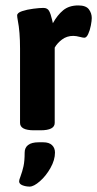

<svg xmlns="http://www.w3.org/2000/svg" viewBox="-20 -481 360 711"><path d="M43.5 0ZM54.2 -25.9V-301.3Q54.2 -363.8 45.9 -405.3Q43.5 -418.5 43.5 -423.8Q43.5 -433.6 61.8 -439.7Q80.1 -445.8 103.3 -448.7Q126.5 -451.7 140.6 -451.7Q155.8 -451.7 161.9 -440.4Q168 -429.2 172.9 -407.7L175.8 -395Q192.4 -425.3 214.1 -443.1Q235.8 -460.9 270 -460.9Q298.3 -460.9 309.1 -446.5Q319.8 -432.1 319.8 -414.1Q319.8 -404.3 316.4 -386.5Q313 -368.7 306.6 -355Q300.3 -341.3 292.5 -341.3Q287.1 -341.3 276.4 -344.2Q261.7 -348.1 251.5 -348.1Q227.5 -348.1 209.7 -334.7Q191.9 -321.3 182.6 -304.7V-25.9Q182.6 1.5 129.9 1.5H106Q54.2 1.5 54.2 -25.9ZM50.8 190.4Q50.8 185.1 55.7 172.9Q63 153.3 67.1 134.3Q71.3 115.2 71.3 84Q71.3 65.9 84.2 55.9Q97.2 45.9 123.5 45.9H140.1Q161.6 45.9 172.6 56.4Q183.6 66.9 183.6 84Q183.6 111.3 167 140.9Q150.4 170.4 127.7 190.2Q105 210 89.8 210Q75.7 210 63.2 205.1Q50.8 200.2 50.8 190.4Z"/></svg>

Font: Jaldi
Style: Bold
Weight: 400
Designer: Pablo Cosgaya and Nicolas Silva
Foundry: Omnibus-Type
Version: Version 1.007